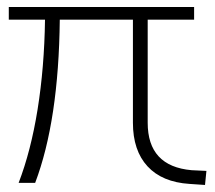

<svg xmlns="http://www.w3.org/2000/svg" viewBox="-20 -520 610 546"><path d="M567 -34 563 6 519 3Q441 -2 399.5 -47Q358 -92 358 -171V-464H150Q147 -177 80 0H33Q68 -91 87 -209.5Q106 -328 108 -464H5V-500H532V-464H400V-171Q400 -47 525 -36Z"/></svg>

Font: MuliDisplayVN ExtraLight
Style: Regular
Weight: 200
Designer: Vernon Adams
Foundry: Vernon Adams
Version: Version 2.100